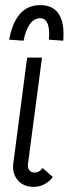

<svg xmlns="http://www.w3.org/2000/svg" viewBox="-20 -725 293 750"><path d="M114 -51Q135 -51 146 -69L186 -34Q176 -18 155.5 -6.5Q135 5 112 5Q72 5 49.5 -21Q27 -47 32 -87L86 -500H144L89 -82Q88 -68 95 -59.5Q102 -51 114 -51ZM228 -594Q228 -576 227 -566L171 -570Q172 -578 172 -593Q172 -623 163 -638.5Q154 -654 138 -654Q113 -654 96.5 -630.5Q80 -607 72 -566L16 -570Q27 -634 57 -669.5Q87 -705 138 -705Q182 -705 205 -676.5Q228 -648 228 -594Z"/></svg>

Font: Bellota
Style: Italic
Weight: 400
Italic angle: -7.5°
Designer: Kemie Guaida
Foundry: Kemie Guaida
Version: Version 4.001